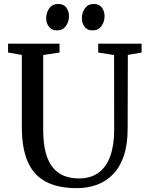

<svg xmlns="http://www.w3.org/2000/svg" viewBox="-20 -970 770 998"><path d="M379.5 8Q282 8 218.5 -25.5Q155 -59 124.2 -129.2Q93.5 -199.5 93.5 -309V-684.5L22 -697V-743H289.5V-697L204.5 -684V-297.5Q204.5 -226 217.5 -177.2Q230.5 -128.5 255 -98.8Q279.5 -69 313.8 -55.8Q348 -42.5 390.5 -42.5Q451 -42.5 491.8 -72Q532.5 -101.5 553 -158.2Q573.5 -215 573.5 -296.5L573 -684L490.5 -697V-743H716V-697L644.5 -684.5L643.5 -301.5Q643.5 -220 624 -161.5Q604.5 -103 568.8 -65.5Q533 -28 484.8 -10Q436.5 8 379.5 8ZM275 -812Q249 -812 234.5 -830.8Q220 -849.5 220 -875.5Q220 -904.5 236.2 -927Q252.5 -949.5 282.5 -949.5H283.5Q310 -949.5 324.2 -931Q338.5 -912.5 338.5 -886Q338.5 -857 322.2 -834.5Q306 -812 276 -812ZM460 -812Q434 -812 419.8 -830.8Q405.5 -849.5 405.5 -875.5Q405.5 -904.5 421.8 -927Q438 -949.5 467.5 -949.5H468.5Q495 -949.5 509.2 -931Q523.5 -912.5 523.5 -886Q523.5 -857 507.2 -834.5Q491 -812 461 -812Z"/></svg>

Font: Merriweather 36pt
Style: Regular
Weight: 400
Designer: Eben Sorkin
Foundry: Eben Sorkin
Version: Version 2.100